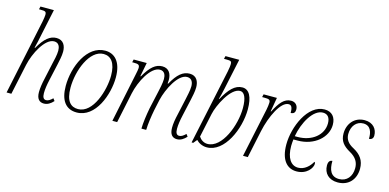

<svg xmlns="http://www.w3.org/2000/svg" viewBox="-72 -1170 3224 1590"><g transform="rotate(15 1540.5 -375.0)"><path d="M349 9C380 9 407 -8 430 -34L415 -54C397 -36 379 -23 360 -23C339 -23 328 -39 328 -75C328 -109 334 -148 344 -192L376 -336C382 -366 393 -409 393 -447C393 -497 372 -543 312 -543C257 -543 211 -506 161 -418H156C165 -453 175 -495 183 -538L230 -760H115L109 -735H122C164 -735 172 -731 172 -704C172 -695 169 -670 164 -646L28 0H69L125 -262C147 -365 222 -511 300 -511C343 -511 352 -474 352 -444C352 -409 339 -357 333 -332L303 -194C292 -146 286 -106 286 -72C286 -16 310 9 349 9Z M630 10C792 10 870 -208 870 -354C870 -490 808 -546 729 -546C573 -546 487 -345 487 -180C487 -56 537 10 630 10ZM634 -20C573 -20 529 -59 529 -176C529 -323 603 -516 723 -516C785 -516 828 -468 828 -358C828 -233 763 -20 634 -20Z M1490 9C1522 9 1548 -9 1571 -34L1556 -54C1538 -36 1520 -23 1501 -23C1480 -23 1469 -39 1469 -75C1469 -109 1475 -148 1485 -192L1517 -336C1523 -366 1534 -409 1534 -447C1534 -497 1513 -543 1454 -543C1397 -543 1351 -506 1302 -417H1297C1298 -427 1299 -437 1299 -447C1299 -497 1278 -543 1219 -543C1163 -543 1118 -506 1068 -417H1063L1086 -536H974L968 -511H980C1020 -511 1032 -507 1032 -478C1032 -468 1027 -442 1023 -424L935 0H976L1031 -261C1053 -365 1128 -511 1207 -511C1249 -511 1258 -474 1258 -445C1258 -409 1245 -356 1240 -332L1206 -179C1194 -116 1185 -50 1184 0H1225C1226 -50 1236 -118 1247 -175L1267 -268C1290 -366 1363 -511 1440 -511C1483 -511 1493 -475 1493 -444C1493 -409 1480 -358 1475 -332L1445 -196C1433 -145 1427 -108 1427 -73C1427 -17 1450 9 1490 9Z M1746 10C1897 10 1994 -213 1994 -382C1994 -488 1963 -546 1905 -546C1841 -546 1794 -495 1744 -404H1740C1747 -427 1756 -464 1763 -497L1819 -760H1701L1695 -735H1718C1753 -735 1761 -731 1761 -708C1761 -697 1759 -674 1752 -641L1615 3H1629L1655 -29C1673 -9 1706 10 1746 10ZM1744 -19C1712 -19 1686 -37 1670 -62L1714 -267C1730 -343 1812 -513 1894 -513C1929 -513 1952 -471 1952 -381C1952 -234 1869 -19 1744 -19Z M2144 -420 2055 0H2096L2146 -236C2174 -366 2242 -511 2310 -511C2333 -511 2345 -494 2344 -445C2372 -445 2382 -461 2382 -485C2382 -517 2361 -544 2323 -544C2264 -544 2227 -497 2185 -415H2181L2202 -536H2088L2082 -511H2100C2140 -511 2152 -507 2152 -482C2152 -466 2148 -441 2144 -420Z M2515 10C2603 10 2647 -54 2647 -90C2647 -98 2644 -104 2639 -105C2616 -63 2574 -23 2520 -23C2459 -23 2419 -79 2419 -182C2419 -198 2421 -225 2423 -239H2459C2602 -239 2707 -332 2707 -440C2707 -507 2671 -546 2610 -546C2465 -546 2377 -334 2377 -184C2377 -51 2434 10 2515 10ZM2452 -268H2427C2448 -388 2519 -517 2603 -517C2642 -517 2665 -492 2665 -441C2665 -341 2573 -268 2452 -268Z M2868 10C2963 10 3019 -57 3019 -147C3019 -218 2985 -263 2924 -296C2874 -322 2851 -353 2850 -399C2850 -468 2890 -517 2949 -517C3012 -517 3028 -462 3026 -406C3047 -406 3062 -418 3062 -443C3062 -497 3027 -546 2953 -546C2866 -546 2811 -479 2811 -394C2811 -329 2844 -293 2901 -261C2959 -229 2979 -189 2979 -141C2979 -69 2937 -20 2872 -20C2801 -20 2779 -75 2781 -151C2765 -151 2747 -141 2747 -104C2747 -36 2792 10 2868 10Z"/></g></svg>

Font: Noto Serif Condensed ExtraLight
Style: Italic
Weight: 200
Width: 3
Italic angle: -12°
Designer: Monotype Design Team
Foundry: Monotype Imaging Inc.
Version: Version 2.013